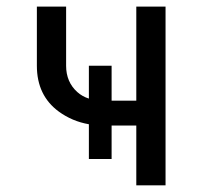

<svg xmlns="http://www.w3.org/2000/svg" viewBox="-20 -557 626 577"><path d="M389.6 0V-179.7H315.4V-79.1H247.1V-183.6Q196.8 -192.4 156.7 -221.7Q90.8 -270 90.8 -359.4V-537.1H178.7V-359.4Q178.7 -310.5 212.4 -280.3Q227.1 -267.1 247.1 -260.7V-359.4H315.4V-254.4H389.6V-537.1H477.5V0Z"/></svg>

Font: Consola Mono
Style: Book
Weight: 400
Monospace: yes
Designer: Wojciech Kalinowski "wmk69" (wmk69@o2.pl)
Foundry: Wojciech Kalinowski "wmk69" (wmk69@o2.pl)
Version: Version 2.1.0